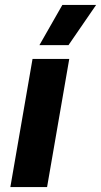

<svg xmlns="http://www.w3.org/2000/svg" viewBox="-20 -759 410 779"><path d="M22 0H171L261 -520H112ZM258 -576 370 -739H233L140 -576Z"/></svg>

Font: Fixel Display 20240404
Style: Bold Italic
Weight: 700
Italic angle: -10°
Designer: AlfaBravo + MacPaw
Foundry: Kyrylo Tkachov, Marchela Mozhyna, Serhii Makarenko, Maria Weinstein, Zakhar Kryvoshyya
Version: Version 1.211;Glyphs 3.2 (3225)